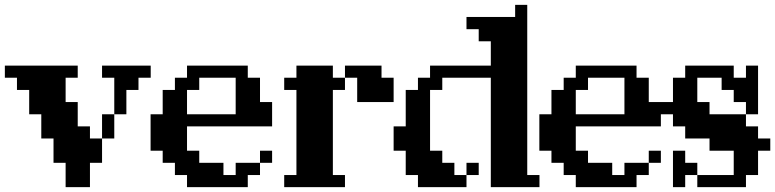

<svg xmlns="http://www.w3.org/2000/svg" viewBox="-20 -770 3189 790"><path d="M350.1 -100.1V0H250V-100.1H200.2V-200.2H149.9V-299.8H100.1V-399.9H49.8V-450.2H0V-500H299.8V-450.2H250V-350.1H299.8V-250H350.1V-200.2H399.9V-100.1ZM450.2 -200.2H399.9V-299.8H450.2V-450.2H399.9V-500H600.1V-450.2H549.8V-399.9H500V-299.8H450.2Z M1099.6 -250H749.5V-149.9H799.8V-100.1H899.4V-49.8H949.7V-100.1H1049.8V-149.9H1099.6V-100.1H1049.8V-49.8H999.5V0H749.5V-49.8H699.7V-100.1H649.4V-149.9H599.6V-299.8H649.4V-399.9H699.7V-450.2H749.5V-500H999.5V-450.2H1049.8V-350.1H1099.6ZM749.5 -299.8H949.7V-450.2H799.8V-399.9H749.5Z M1399.4 -49.8V0H1149.4V-49.8H1199.7V-399.9H1149.4V-450.2H1199.7V-500H1349.6V-450.2H1399.4V-500H1549.8V-450.2H1599.6V-350.1H1449.7V-450.2H1399.4V-399.9H1349.6V-49.8Z M2199.7 0H1999.5V-450.2H1799.8V-399.9H1749.5V-149.9H1799.8V-100.1H1849.6V-49.8H1899.4V0H1699.7V-49.8H1649.4V-149.9H1599.6V-250H1649.4V-399.9H1699.7V-450.2H1749.5V-500H1999.5V-600.1H1949.7V-649.9H1899.4V-700.2H2099.6V-750H2149.4V-49.8H2199.7ZM1949.7 -100.1V-49.8H1899.4V-100.1Z M2699.2 -250H2349.1V-149.9H2399.4V-100.1H2499V-49.8H2549.3V-100.1H2649.4V-149.9H2699.2V-100.1H2649.4V-49.8H2599.1V0H2349.1V-49.8H2299.3V-100.1H2249V-149.9H2199.2V-299.8H2249V-399.9H2299.3V-450.2H2349.1V-500H2599.1V-450.2H2649.4V-350.1H2699.2ZM2349.1 -299.8H2549.3V-450.2H2399.4V-399.9H2349.1Z M2799.3 -49.8V0H2749V-149.9H2799.3V-100.1H2849.1V-49.8H2999V-149.9H2899.4V-200.2H2799.3V-250H2749V-299.8H2699.2V-350.1H2749V-450.2H2799.3V-500H2999V-450.2H3049.3V-500H3099.1V-299.8H3049.3V-350.1H2999V-399.9H2949.2V-450.2H2849.1V-350.1H2899.4V-299.8H3049.3V-250H3099.1V-200.2H3149.4V-149.9H3099.1V-49.8H3049.3V0H2849.1V-49.8Z"/></svg>

Font: Redaction 50
Style: Bold
Weight: 700
Designer: Jeremy Mickel / Forest Young
Foundry: MCKL
Version: Version 2.001;hotconv 1.0.113;makeotfexe 2.5.65598 DEVELOPME